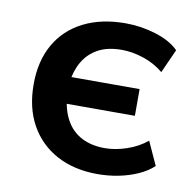

<svg xmlns="http://www.w3.org/2000/svg" viewBox="-63 -563 640 637"><g transform="rotate(10 256.5 -244.5)"><path d="M305 10Q226 10 167.5 -21.5Q109 -53 77 -110.5Q45 -168 45 -247Q45 -325 77 -381.5Q109 -438 169 -468.5Q229 -499 311 -499Q363 -499 413 -483.5Q463 -468 491 -440L455 -360Q425 -385 387 -397.5Q349 -410 314 -410Q266 -410 234 -392.5Q202 -375 184 -344Q166 -313 161 -272L150 -292H394V-202H150L161 -228Q165 -180 184 -146.5Q203 -113 236 -96Q269 -79 314 -79Q349 -79 387.5 -92Q426 -105 455 -129L491 -50Q471 -31 441 -17.5Q411 -4 376 3Q341 10 305 10Z"/></g></svg>

Font: NunitoSans3
Style: Bold
Weight: 700
Designer: Vernon Adams
Foundry: Vernon Adams
Version: Version 3.101;gftools[0.9.27]